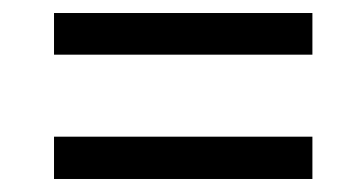

<svg xmlns="http://www.w3.org/2000/svg" viewBox="-20 -504 532 295"><path d="M63 -420V-484H460V-420ZM63 -229V-294H460V-229Z"/></svg>

Font: Noto Serif SemiCondensed Semi
Style: Italic
Weight: 600
Width: 4
Italic angle: -12°
Designer: Monotype Design Team
Foundry: Monotype Imaging Inc.
Version: Version 1.901